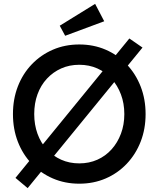

<svg xmlns="http://www.w3.org/2000/svg" viewBox="-20 -940 810 993"><path d="M123 33 60 -20 649 -741 717 -694ZM47 -350Q47 -428 72.5 -493.5Q98 -559 144.5 -607.5Q191 -656 253.5 -683Q316 -710 390 -710Q464 -710 526.5 -683Q589 -656 635.5 -607Q682 -558 707.5 -492.5Q733 -427 733 -350Q733 -273 707.5 -207.5Q682 -142 635.5 -93Q589 -44 526.5 -17Q464 10 390 10Q316 10 253.5 -17Q191 -44 144.5 -92.5Q98 -141 72.5 -206.5Q47 -272 47 -350ZM623 -350Q623 -405 605.5 -451.5Q588 -498 557 -532.5Q526 -567 483.5 -586Q441 -605 390 -605Q339 -605 296.5 -586Q254 -567 222.5 -533Q191 -499 174 -452.5Q157 -406 157 -350Q157 -295 174 -248Q191 -201 222.5 -167Q254 -133 296.5 -114Q339 -95 390 -95Q441 -95 483.5 -114Q526 -133 557 -167.5Q588 -202 605.5 -248.5Q623 -295 623 -350ZM317 -755 289 -807 472 -920 519 -830Z"/></svg>

Font: Our Lexend
Style: Regular
Weight: 400
Designer: Bonnie Shaver-Troup, Thomas Jockin
Foundry: Lexend
Version: Version 1.007